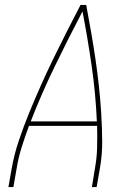

<svg xmlns="http://www.w3.org/2000/svg" viewBox="-20 -755 540 775"><path d="M14 0 27 -74Q37 -131 56 -187.5Q75 -244 97.5 -299Q120 -354 144.5 -409Q169 -464 195.5 -518.5Q222 -573 249.5 -627Q277 -681 305 -735H328Q338 -681 347.5 -627Q357 -573 365 -518.5Q373 -464 379 -409.5Q385 -355 388.5 -299Q392 -243 392.5 -186.5Q393 -130 383 -74L370 0H351L363 -74Q371 -117 372 -160.5Q373 -204 372 -247H97Q81 -204 67.5 -161Q54 -118 47 -74L34 0ZM371 -265Q366 -378 350 -489Q334 -600 313 -709Q256 -600 202 -489Q148 -378 104 -265Z"/></svg>

Font: iosevka_custom_sans_ss08 Thin
Style: Italic
Weight: 100
Italic angle: -10°
Designer: Belleve Invis
Foundry: Belleve Invis
Version: Version 10.3.0; ttfautohint (v1.8.3)